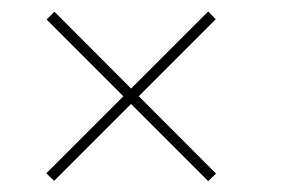

<svg xmlns="http://www.w3.org/2000/svg" viewBox="-20 -558 522 344"><path d="M353 -233.5 63.5 -523 77.5 -537 367 -247ZM77 -234 63 -247.5 353 -537.5 366.5 -523.5Z"/></svg>

Font: Bodoni Moda ExtraBold
Style: Regular
Weight: 800
Version: Version 2.005